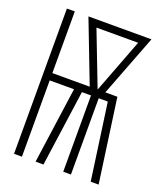

<svg xmlns="http://www.w3.org/2000/svg" viewBox="-136 -824 772 913"><g transform="rotate(20 250.0 -367.5)"><path d="M44 0V-735H84V-423H273L153 -735H472L352 -423H413L472 0H432L378 -386H332V0H293V-386H247L193 0H153L207 -386H84V0ZM313 -423 418 -698H207Z"/></g></svg>

Font: Iosevka SS04 Extralight
Style: Regular
Weight: 200
Monospace: yes
Designer: Belleve Invis
Foundry: Belleve Invis
Version: Version 19.0.0; ttfautohint (v1.8.4)